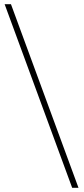

<svg xmlns="http://www.w3.org/2000/svg" viewBox="-20 -730 400 910"><path d="M322 160 2 -710H32L352 160Z"/></svg>

Font: TypoPRO Source Sans Pro
Style: Regular
Weight: 200
Designer: Paul D. Hunt
Foundry: Adobe Systems Incorporated
Version: Version 2.020;PS 2.000;hotconv 1.0.86;makeotf.lib2.5.63406